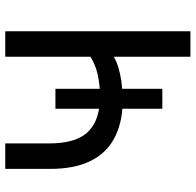

<svg xmlns="http://www.w3.org/2000/svg" viewBox="-27 -718 745 731"><g transform="rotate(-90 345.5 -352.5)"><path d="M495 0V-292Q479 -282 454.5 -274.5Q430 -267 402.5 -263Q375 -259 347 -259L373 -273V-107H297V-271L318 -258Q240 -260 183.5 -290.5Q127 -321 97.5 -381.5Q68 -442 68 -534V-705H165V-537Q165 -440 205 -394.5Q245 -349 325 -345L297 -335V-514H373V-335L348 -344Q392 -345 429 -353.5Q466 -362 495 -381V-705H592V0Z"/></g></svg>

Font: Nunito Sans 7pt SemiCondensed Medium
Style: Regular
Weight: 500
Width: 4
Designer: Vernon Adams
Foundry: Vernon Adams
Version: Version 3.101;gftools[0.9.27]